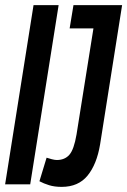

<svg xmlns="http://www.w3.org/2000/svg" viewBox="-33 -720 497 750"><path d="M-13 0 98 -700H196L85 0ZM121 -12 149 -104Q158 -101 169.5 -98Q181 -95 189 -95Q220 -95 238 -115.5Q256 -136 266 -195L332 -609H239L254 -700H444L358 -156Q345 -78 309 -34Q273 10 208 10Q180 10 159 3.5Q138 -3 121 -12Z"/></svg>

Font: Georama Extra Condensed SemiBold
Style: Italic
Weight: 600
Width: 2
Italic angle: -9°
Designer: Jean-Baptiste Levee
Foundry: Production Type
Version: Version 1.000